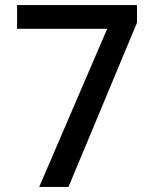

<svg xmlns="http://www.w3.org/2000/svg" viewBox="-20 -734 605 754"><path d="M47 -621V-714H518V-645L249 0H134L401 -621Z"/></svg>

Font: Noto Sans Oriya Medium
Style: Regular
Weight: 500
Version: Version 2.003